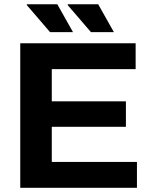

<svg xmlns="http://www.w3.org/2000/svg" viewBox="-20 -892 723 912"><path d="M76.2 0V-686.4H624.3V-563.7H226V-410.8H578.1V-289.6H226V-122.7H630.5V0ZM411.9 -739.5 301 -868.5 302.3 -871.7H446.4L520.9 -739.5ZM217.7 -739.5 106.8 -868.5 108 -871.7H252.2L326.7 -739.5Z"/></svg>

Font: Archivo SemiBold
Style: Regular
Weight: 600
Designer: Hector Gatti
Foundry: Omnibus-Type
Version: Version 2.001